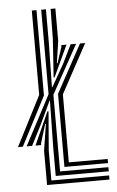

<svg xmlns="http://www.w3.org/2000/svg" viewBox="-56 -839 534 877"><g transform="rotate(-5 211.5 -400.0)"><path d="M6.5 -184 123.8 -413.2V-800H145.2V-408.8L28.8 -184ZM196.5 -487 208.2 -661.5 210 -800H231.8V-650.8L216.8 -550.2H219.8L244 -623L244.2 -631H268L201 -487ZM145.2 -19H410V0H123.8V-157.5L142.8 -278.5H139.5L113 -192.2L112.5 -184H86.8L154.8 -335H159.8L145.2 -157ZM188.5 -56.8H410V-37.8H166.8V-171L170.5 -382.2H168.5L115.8 -271L71.2 -184H46.2L166.8 -412.5V-800H188.5V-649L184.8 -442.8H186.8L244.5 -544L287 -631H312L188.5 -408.2ZM231.8 -94.5H410V-75.5H210V-410.5L330 -631H353.8L231.8 -406.2Z"/></g></svg>

Font: Big Shoulders Inline Display Thin
Style: Bold
Weight: 700
Version: Version 2.002